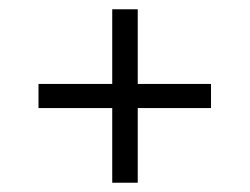

<svg xmlns="http://www.w3.org/2000/svg" viewBox="-20 -500 538 414"><path d="M222 -106V-267H63V-319H222V-480H277V-319H435V-267H277V-106Z"/></svg>

Font: Bricolage Grotesque 10pt ExtraLight
Style: Regular
Weight: 200
Designer: Mathieu Triay
Foundry: Atelier Triay
Version: Version 1.000; ttfautohint (v1.8.4.7-5d5b);gftools[0.9.32]